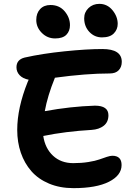

<svg xmlns="http://www.w3.org/2000/svg" viewBox="-20 -934 691 990"><path d="M505.9 -741.2Q467.3 -741.2 440.7 -769.5Q414.1 -797.9 414.1 -839.8Q414.1 -871.1 436.5 -892.6Q459 -914.1 492.2 -914.1Q533.2 -914.1 560.1 -881.3Q586.9 -848.6 586.9 -811Q586.9 -782.2 566.9 -761.7Q546.9 -741.2 505.9 -741.2ZM264.2 -735.8Q224.1 -735.8 195.6 -764.4Q167 -793 167 -831.1Q167 -865.7 186.8 -887Q206.5 -908.2 240.2 -908.2Q286.1 -908.2 313.5 -875.7Q340.8 -843.3 340.8 -804.2Q340.8 -773.9 322.3 -754.9Q303.7 -735.8 264.2 -735.8ZM358.9 36.1Q288.6 36.1 232.9 12.7Q177.2 -10.7 141.6 -51.5Q106 -92.3 87.4 -146.5Q68.8 -200.7 68.8 -264.2Q68.8 -377.4 123 -512.2Q124 -513.7 125.5 -517.6Q127 -521.5 127.9 -522.9Q97.7 -528.8 81.3 -546.1Q64.9 -563.5 64.9 -586.9Q64.9 -626.5 106.9 -637.2Q197.8 -657.7 312.7 -669.4Q427.7 -681.2 507.8 -681.2Q607.9 -681.2 607.9 -615.2Q607.9 -588.4 592 -571.8Q576.2 -555.2 545.9 -555.2Q424.8 -555.2 263.2 -533.2Q225.1 -439.5 210.9 -360.8Q344.7 -385.3 469.2 -389.2Q539.1 -389.2 539.1 -339.8Q539.1 -304.7 514.9 -285.6Q490.7 -266.6 452.1 -264.2Q316.9 -256.3 203.1 -232.9Q212.4 -169.4 253.4 -131.1Q294.4 -92.8 357.9 -92.8Q399.4 -92.8 435.8 -98.6Q472.2 -104.5 492.2 -111.8Q512.2 -119.1 530.5 -125Q548.8 -130.9 559.1 -130.9Q606.9 -130.9 606.9 -83Q606.9 -29.8 541.7 3.2Q476.6 36.1 358.9 36.1Z"/></svg>

Font: Shantell Sans Bouncy
Style: Regular
Weight: 600
Designer: Stephen Nixon, Anya Danilova, Shantell Martin
Foundry: Arrow Type
Version: Version 1.006;[9816181b4]